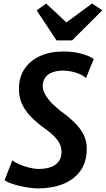

<svg xmlns="http://www.w3.org/2000/svg" viewBox="-20 -1042 590 1070"><path d="M191.5 8Q169.5 8 142 4Q114.5 0 87 -6.5Q59.5 -13 37.8 -21.2Q16 -29.5 5.5 -38L49 -149Q62 -137 87.8 -126Q113.5 -115 143 -107.8Q172.5 -100.5 196.5 -100.5Q236 -100.5 264.2 -111.2Q292.5 -122 307.8 -143.2Q323 -164.5 323 -195.5Q323 -232 298.5 -263.8Q274 -295.5 224 -330Q182.5 -360 151.2 -392.5Q120 -425 102.8 -462.5Q85.5 -500 85.5 -545.5Q85.5 -613 117.8 -659.8Q150 -706.5 205.5 -730.8Q261 -755 330.5 -755Q389.5 -755 434.8 -742.5Q480 -730 502.5 -713L459 -606.5Q440 -625.5 403 -637Q366 -648.5 331 -648.5Q298 -648.5 272.8 -639.2Q247.5 -630 233.2 -611.2Q219 -592.5 218 -564.5Q218 -539.5 232.5 -514.2Q247 -489 270.5 -465.2Q294 -441.5 321 -421Q364.5 -389.5 396.5 -358Q428.5 -326.5 446 -291.5Q463.5 -256.5 463.5 -213.5Q463.5 -138 427.5 -89Q391.5 -40 330 -16Q268.5 8 191.5 8ZM295 -817 184.5 -984 237 -1022.5 350 -917 493 -1022.5 550 -984.5 382 -817Z"/></svg>

Font: Merriweather Sans SemiBold
Style: Italic
Weight: 600
Italic angle: -7.5°
Designer: Eben Sorkin
Foundry: Eben Sorkin
Version: Version 2.001